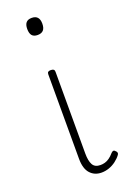

<svg xmlns="http://www.w3.org/2000/svg" viewBox="-152 -828 604 898"><g transform="rotate(-20 150.0 -379.0)"><path d="M191 17Q156 17 134.5 -7Q113 -31 113 -80V-500Q113 -508 117 -511.5Q121 -515 130 -515Q140 -515 144.5 -511.5Q149 -508 149 -500V-93Q149 -57 159.5 -37.5Q170 -18 198 -18Q209 -18 220 -21Q231 -24 242.5 -32Q254 -40 265 -53Q270 -59 275.5 -60Q281 -61 286 -55Q291 -51 292.5 -46Q294 -41 290 -35Q279 -20 263 -8Q247 4 228.5 10.5Q210 17 191 17ZM130 -690Q111 -690 102 -700.5Q93 -711 93 -733Q93 -754 102 -764.5Q111 -775 130 -775Q149 -775 158.5 -764.5Q168 -754 168 -733Q168 -711 158.5 -700.5Q149 -690 130 -690Z"/></g></svg>

Font: Playwrite BR Thin
Style: Regular
Weight: 250
Version: Version 1.003